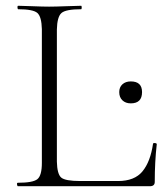

<svg xmlns="http://www.w3.org/2000/svg" viewBox="-20 -645 571 665"><path d="M42 0Q40 0 39 -6Q38 -12 42 -12Q94 -12 109.5 -24.5Q125 -37 125 -81V-544Q124 -587 109.5 -600Q95 -613 43 -613Q41 -613 40.5 -619Q40 -625 43 -625Q55 -625 91.5 -623.5Q128 -622 150 -622Q172 -622 210 -623.5Q248 -625 261 -625Q263 -625 263 -619Q263 -613 261 -613Q208 -613 193 -600Q178 -587 177 -543V-85Q178 -42 192 -30Q206 -18 258 -18H389Q446 -18 473.5 -51.5Q501 -85 510 -147Q510 -149 513 -149.5Q516 -150 519.5 -149Q523 -148 523 -146Q516 -85 516 -15Q516 0 499 0ZM433 -287Q415 -287 404 -297.5Q393 -308 393 -326Q393 -343 404 -353Q415 -363 433 -363Q472 -363 472 -326Q472 -287 433 -287Z"/></svg>

Font: Cormorant Upright Light
Style: Regular
Weight: 300
Designer: Christian Thalmann (Catharsis Fonts)
Foundry: Catharsis Fonts
Version: Version 3.302;PS 003.302;hotconv 1.0.88;makeotf.lib2.5.64775